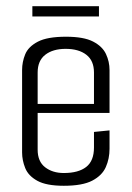

<svg xmlns="http://www.w3.org/2000/svg" viewBox="-20 -593 423 617"><path d="M185 4Q129 4 100 -12Q71 -28 61 -53Q51 -78 51 -103V-368Q51 -394 61 -418.5Q71 -443 101.5 -459Q132 -475 192 -475Q249 -475 279 -459.5Q309 -444 320.5 -419.5Q332 -395 332 -368V-254L282 -252V-360Q282 -398 257.5 -417Q233 -436 191 -436Q150 -436 125.5 -417Q101 -398 101 -360V-112Q101 -74 125 -55.5Q149 -37 185 -37Q232 -37 257 -56.5Q282 -76 282 -119V-169L332 -174V-115Q332 -83 320 -56Q308 -29 276.5 -12.5Q245 4 185 4ZM59 -230V-259H332V-230ZM84 -540V-573H298V-540Z"/></svg>

Font: Smooch Sans Thin
Style: Regular
Weight: 400
Version: Version 1.010